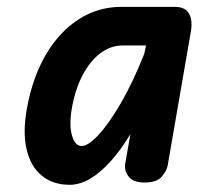

<svg xmlns="http://www.w3.org/2000/svg" viewBox="-20 -520 608 547"><path d="M178.5 6.5Q130.5 6.5 98.8 -19.8Q67 -46 55.8 -94.8Q44.5 -143.5 56.5 -210Q72.5 -299.5 110.8 -364.5Q149 -429.5 204.2 -465Q259.5 -500.5 326 -500.5H477.5Q508 -500.5 518.8 -480.8Q529.5 -461 523.5 -428.5L457.5 -47.5Q455 -34 441 -17Q427 0 391 0Q360 0 346.5 -17Q333 -34 337 -55L351.5 -138Q324.5 -93 295.2 -60.5Q266 -28 236.8 -10.8Q207.5 6.5 178.5 6.5ZM212.5 -104Q231 -104 260.2 -135.2Q289.5 -166.5 323.8 -225.2Q358 -284 391 -366.5L396 -390.5H330Q295 -390.5 265.5 -368Q236 -345.5 215 -305.2Q194 -265 184.5 -210.5Q176.5 -163 185.2 -133.5Q194 -104 212.5 -104Z"/></svg>

Font: Edu AU VIC WA NT Pre SemiBold
Style: Regular
Weight: 600
Designer: Tina and Corey Anderson, Eben Sorkin, Mirko Velimirovic
Foundry: Google for Education
Version: Version 1.001